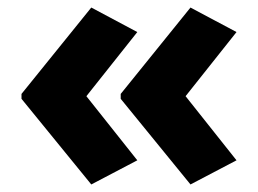

<svg xmlns="http://www.w3.org/2000/svg" viewBox="-20 -532 685 509"><path d="M37 -283 222 -512 344 -447 209 -277 344 -107 222 -43 37 -270ZM300 -283 485 -512 607 -447 472 -277 607 -107 485 -43 300 -270Z"/></svg>

Font: Noto Sans Symbols ExtraBold
Style: Regular
Weight: 800
Version: Version 2.002